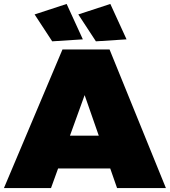

<svg xmlns="http://www.w3.org/2000/svg" viewBox="-30 -951 859 971"><path d="M286 -701H524L809 0H562L398 -470L228 0H-10ZM190 -265H592V-99H190ZM528 -931 610 -752 455 -742 366 -878ZM307 -931 389 -752 234 -742 145 -878Z"/></svg>

Font: Alexandria Black
Style: Regular
Weight: 900
Designer: Mohamed Gaber
Foundry: Kief Type Foundry
Version: Version 5.100